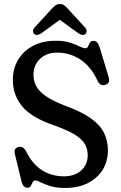

<svg xmlns="http://www.w3.org/2000/svg" viewBox="-20 -914 598 949"><path d="M301 15Q258.5 15 229 5.8Q199.5 -3.5 181.2 -12.8Q163 -22 155.5 -22Q145.5 -22 141.2 -13Q137 -4 132.2 5Q127.5 14 116.5 14Q93.5 14 86.5 -16.5L53 -154.5Q47 -181.5 71.5 -187.5Q93.5 -193.5 109 -166.5Q139 -104 187 -73.2Q235 -42.5 295.5 -42.5Q349 -42.5 381 -71.2Q413 -100 413.5 -144.5Q414 -174 401.5 -198.5Q389 -223 354 -245.8Q319 -268.5 252.5 -292.5Q136.5 -331.5 90 -387.8Q43.5 -444 43.5 -519Q43.5 -575.5 70 -619.2Q96.5 -663 143.8 -687.8Q191 -712.5 253.5 -712.5Q296 -713 325.2 -703.5Q354.5 -694 373 -684.8Q391.5 -675.5 402 -675.5Q411.5 -675.5 415.2 -684.8Q419 -694 424 -703Q429 -712 441.5 -712Q453.5 -712 460.5 -704Q467.5 -696 474 -675.5L517 -533Q526.5 -502 500 -494.5Q476 -487.5 463 -513.5Q428.5 -587 376.2 -620.5Q324 -654 263 -654Q210.5 -654 178 -623.2Q145.5 -592.5 145.5 -545Q145.5 -514 159.2 -488Q173 -462 207 -438.5Q241 -415 302 -391.5Q383 -362 429 -329.2Q475 -296.5 494.2 -257Q513.5 -217.5 513.5 -168.5Q513 -117 487.8 -75.5Q462.5 -34 415 -9.5Q367.5 15 301 15ZM402.5 -746Q389 -735 367.5 -749.5L275.5 -816L184 -749.5Q162 -735 149 -746Q144 -750.5 143.2 -759.5Q142.5 -768.5 151 -778L233 -867.5Q244 -879.5 253 -886.8Q262 -894 275.5 -894Q289.5 -894 298.5 -887Q307.5 -880 318.5 -867.5L400.5 -778Q409 -768.5 408.2 -759.5Q407.5 -750.5 402.5 -746Z"/></svg>

Font: Fraunces 72pt SuperSoft
Style: Regular
Weight: 400
Version: Version 1.000;[b76b70a41]